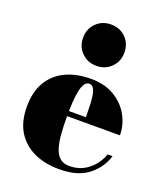

<svg xmlns="http://www.w3.org/2000/svg" viewBox="-141 -855 826 961"><g transform="rotate(20 272.0 -375.0)"><path d="M286.5 10Q211 10 152.8 -16.8Q94.5 -43.5 61.5 -96.8Q28.5 -150 28.5 -230Q28.5 -310 60.8 -363.2Q93 -416.5 150.5 -443.2Q208 -470 283.5 -470Q358 -470 409.8 -438.5Q461.5 -407 488.5 -357.5Q515.5 -308 515.5 -253.5H95V-280.5H324.5Q324 -314.5 323 -344Q322 -373.5 318.2 -396Q314.5 -418.5 306.2 -431.2Q298 -444 283.5 -444Q269 -444 259.2 -429.8Q249.5 -415.5 244 -389.8Q238.5 -364 236.2 -328.5Q234 -293 234 -250Q234 -196 237.8 -153.8Q241.5 -111.5 251.5 -82.2Q261.5 -53 280.2 -37.8Q299 -22.5 328.5 -22.5Q387 -22.5 429.5 -56.5Q472 -90.5 490.5 -143H516.5Q497 -78 441 -34Q385 10 286.5 10ZM285 -540Q238 -540 206.5 -571.5Q175 -603 175 -650Q175 -697.5 206.5 -728.8Q238 -760 285 -760Q332.5 -760 363.8 -728.8Q395 -697.5 395 -650Q395 -603 363.8 -571.5Q332.5 -540 285 -540Z"/></g></svg>

Font: Bodoni Moda 9pt Black
Style: Regular
Weight: 900
Designer: Owen Earl
Foundry: indestructible type
Version: Version 2.005